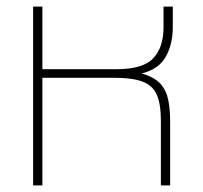

<svg xmlns="http://www.w3.org/2000/svg" viewBox="-20 -560 614 580"><path d="M80 0V-540H108V-351H332Q412 -351 443 -384Q474 -417 474 -478V-540H502V-478Q502 -427 481 -389Q460 -351 408 -338Q447 -327 465 -306.5Q483 -286 488.5 -257Q494 -228 494 -193V0H466V-195Q466 -246 453.5 -274Q441 -302 410.5 -313.5Q380 -325 326 -325H108V0Z"/></svg>

Font: Kanit Thin
Style: Regular
Weight: 250
Designer: Katatrad Team
Foundry: CadsonDemak
Version: Version 2.000; ttfautohint (v1.8.3)